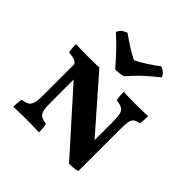

<svg xmlns="http://www.w3.org/2000/svg" viewBox="-195 -920 1092 1092"><g transform="rotate(45 351.5 -374.0)"><path d="M642 -502Q642 -461 637 -440Q613 -436 602 -428Q591 -420 586.5 -399.5Q582 -379 582 -334V-1Q560 7 515 7L195 -350V-166Q195 -123 200.5 -102Q206 -81 220 -72.5Q234 -64 262 -60Q268 -38 268 2Q218 0 168 0Q104 0 62 2Q62 -38 68 -60Q96 -64 110 -72.5Q124 -81 130 -102Q136 -123 136 -166V-416L132 -420Q123 -430 110.5 -434Q98 -438 68 -440Q62 -462 62 -502Q104 -500 163 -500Q229 -500 250 -502L523 -190V-334Q523 -378 517.5 -398.5Q512 -419 497.5 -427.5Q483 -436 452 -440Q446 -460 446 -502Q496 -500 552 -500Q598 -500 642 -502ZM174 -711Q183 -740 223 -755Q311 -693 360 -670Q388 -683 430.5 -710.5Q473 -738 493 -755Q510 -751 523 -739Q536 -727 541 -713Q447 -640 385 -566Q360 -558 321 -558Q255 -637 174 -711Z"/></g></svg>

Font: Vollkorn SC
Style: Bold
Weight: 700
Designer: Friedrich Althausen
Foundry: Friedrich Althausen
Version: Version 4.015